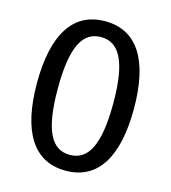

<svg xmlns="http://www.w3.org/2000/svg" viewBox="-111 -823 825 926"><g transform="rotate(15 301.5 -360.0)"><path d="M301 -733C139 -733 59 -600 59 -361C59 -121 139 13 301 13C463 13 543 -121 543 -361C543 -599 463 -733 301 -733ZM301 -654C391 -654 440 -572 440 -361C440 -148 391 -66 301 -66C211 -66 163 -148 163 -361C163 -572 211 -654 301 -654Z"/></g></svg>

Font: Glow Sans SC Normal Medium
Style: Regular
Weight: 600
Designer: Ryoko NISHIZUKA (kana, bopomofo & ideographs); Paul D. Hunt (Latin, Greek & Cyrillic); Sandoll Communications, Soo-young
Version: Version 0.93